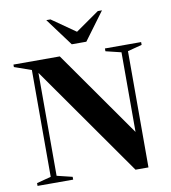

<svg xmlns="http://www.w3.org/2000/svg" viewBox="-99 -1019 986 1110"><g transform="rotate(-10 394.0 -464.5)"><path d="M116 -38.5V-665.5L16.5 -700.5V-715H288.5L644 -209V-676.5L553.5 -698.5V-715H766V-698.5L682 -676.5V6H606L150.5 -642.5V-38.5L241 -16.5V0H32V-16.5ZM575 -935 454.5 -772H369L248 -935H272.5L411.5 -838L550.5 -935Z"/></g></svg>

Font: Newsreader Display SemiBold
Style: Regular
Weight: 600
Designer: Hugues Gentile
Foundry: Production Type
Version: Version 1.001